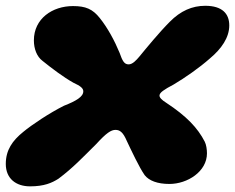

<svg xmlns="http://www.w3.org/2000/svg" viewBox="-32 -636 832 680"><path d="M74.5 24C124 24 151.5 12 175 -3C226.5 -41.5 261.5 -79 309 -126C344.5 -165 361.5 -176 377 -176C392.5 -176 404 -167.5 417 -137C432 -105.5 461 -43 480.5 -15.5C496 4 525.5 15.5 568 15.5C632 15.5 701 -28.5 701 -93C701 -106.5 698.5 -124 693 -134.5C668 -183 629 -224.5 556 -272.5C541.5 -281.5 531.5 -291 533 -299C534.5 -308.5 547.5 -318 583.5 -337C622 -360 672.5 -394.5 712 -429.5C752.5 -463.5 780 -503 780 -546C780 -587.5 755 -615.5 695 -615.5C648.5 -615.5 607.5 -597.5 569.5 -559C532 -521.5 487 -466.5 461.5 -435.5C450.5 -422.5 437.5 -408 423.5 -408C408 -408 401.5 -420.5 391.5 -449C374 -491.5 349.5 -537 321.5 -572C296 -604 271.5 -614.5 226.5 -614.5C153.5 -614.5 88 -570 88 -493C88 -463 98.5 -435.5 118.5 -420.5C150 -395 193 -362.5 228 -343C253 -331.5 263 -323.5 263 -312.5C263 -293.5 238 -278.5 194.5 -261.5C143.5 -236 80.5 -194 50.5 -169C12 -138 -11.5 -104.5 -11.5 -55.5C-11.5 -3.5 24.5 24 74.5 24Z"/></svg>

Font: Gluten
Style: Bold Italic
Weight: 700
Italic angle: -13°
Designer: Tyler Finck
Foundry: Etcetera Type Company
Version: Version 0.920